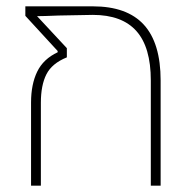

<svg xmlns="http://www.w3.org/2000/svg" viewBox="-20 -586 612 606"><path d="M78 -262Q78 -320 97.5 -360Q117 -400 162 -421V-425L60 -536V-566H273Q381 -566 434 -508Q487 -450 487 -332V0H456V-332Q456 -437 410.5 -488Q365 -539 273 -539L165 -537Q117 -535 97 -535L191 -434V-405Q144 -386 126.5 -351.5Q109 -317 109 -262V0H78Z"/></svg>

Font: KoHo ExtraLight
Style: Regular
Weight: 275
Version: Version 1.000; ttfautohint (v1.6)